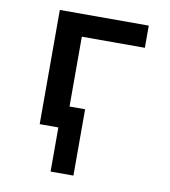

<svg xmlns="http://www.w3.org/2000/svg" viewBox="-81 -590 762 861"><g transform="rotate(10 300.0 -159.5)"><path d="M207 201V0H122V-520H527V-419H240V-101H311V201Z"/></g></svg>

Font: Iosevka Fixed Extended
Style: Bold
Weight: 700
Width: 7
Monospace: yes
Designer: Belleve Invis
Foundry: Belleve Invis
Version: Version 24.1.1; ttfautohint (v1.8.4)